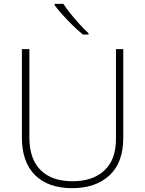

<svg xmlns="http://www.w3.org/2000/svg" viewBox="-20 -1063 756 1000"><path d="M622 -345Q622 -216 550 -149.5Q478 -83 356 -83Q231 -83 162.5 -151Q94 -219 94 -347V-807H133V-348Q133 -235 191.5 -177Q250 -119 358 -119Q463 -119 523.5 -175Q584 -231 584 -339V-807H622ZM310 -1043Q324 -1021 346.5 -993Q369 -965 394 -937.5Q419 -910 441 -890V-883H412Q386 -904 358 -931.5Q330 -959 305.5 -986.5Q281 -1014 265 -1035V-1043Z"/></svg>

Font: Noto Sans Telugu UI ExtraLight
Style: Regular
Weight: 200
Designer: Jelle Bosma - Monotype Design Team
Foundry: Monotype Imaging Inc.
Version: Version 2.005; ttfautohint (v1.8.4.7-5d5b)